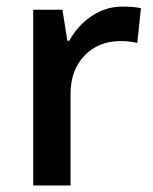

<svg xmlns="http://www.w3.org/2000/svg" viewBox="-20 -570 471 590"><path d="M356 -549.8Q390.6 -549.8 413.1 -544.9L401.9 -438Q377.4 -443.8 351.1 -443.8Q282.2 -443.8 239.5 -398.9Q196.8 -354 196.8 -282.2V0H82V-540H171.9L187 -444.8H192.9Q219.7 -493.2 262.9 -521.5Q306.2 -549.8 356 -549.8Z"/></svg>

Font: f3_51262          
Style: Regular
Weight: 600
Foundry: Ascender Corporation
Version: Version 1.10